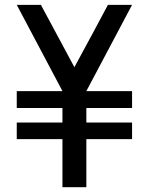

<svg xmlns="http://www.w3.org/2000/svg" viewBox="-20 -780 620 800"><path d="M530.3 -759.8Q497.1 -759.8 429.7 -759.8Q383.8 -672.9 290 -500Q243.2 -586.9 150.4 -759.8Q116.2 -759.8 49.8 -759.8Q113.3 -639.6 240.2 -400.4Q176.8 -400.4 49.8 -400.4Q49.8 -377 49.8 -330.1Q113.3 -330.1 240.2 -330.1Q240.2 -309.6 240.2 -269.5Q176.8 -269.5 49.8 -269.5Q49.8 -247.1 49.8 -200.2Q113.3 -200.2 240.2 -200.2Q240.2 -133.8 240.2 0Q273.4 0 339.8 0Q339.8 -66.4 339.8 -200.2Q403.3 -200.2 530.3 -200.2Q530.3 -223.6 530.3 -269.5Q466.8 -269.5 339.8 -269.5Q339.8 -290 339.8 -330.1Q403.3 -330.1 530.3 -330.1Q530.3 -353.5 530.3 -400.4Q466.8 -400.4 339.8 -400.4Q403.3 -519.5 530.3 -759.8Z"/></svg>

Font: Alibu-Mazigh Belkasim 1
Style: Bold
Weight: 400
Designer: Mazigh Moubarik Belkasim
Version: Version 1.0